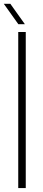

<svg xmlns="http://www.w3.org/2000/svg" viewBox="-24 -964 222 984"><path d="M69.5 0V-800H108V0ZM70 -840 -4.5 -944.5H29L103.5 -840Z"/></svg>

Font: Big Shoulders Thin
Style: Regular
Weight: 100
Version: Version 2.002